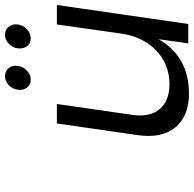

<svg xmlns="http://www.w3.org/2000/svg" viewBox="-24 -751 778 770"><g transform="rotate(-90 365.0 -366.0)"><path d="M208 -202.1 254.9 -526.9H333L289.1 -223.1Q279.3 -153.8 312.5 -114.5Q345.7 -75.2 414.1 -75.2Q494.6 -76.7 548.8 -129.9Q603 -183.1 615.2 -268.1L651.9 -526.9H730L653.8 0H576.2L592.8 -119.1Q523.9 1.5 376 2.9Q283.7 2.9 239 -52Q194.3 -106.9 208 -202.1ZM390.1 -684.1Q393.1 -705.6 408.9 -720.2Q424.8 -734.9 444.8 -734.9Q464.8 -734.9 476.8 -720.2Q488.8 -705.6 485.8 -684.1Q482.9 -662.1 466.8 -647Q450.7 -631.8 430.2 -631.8Q410.2 -631.8 398.7 -646.7Q387.2 -661.6 390.1 -684.1ZM556.2 -684.1Q559.1 -705.6 575 -720.2Q590.8 -734.9 610.8 -734.9Q630.9 -734.9 642.8 -720.2Q654.8 -705.6 651.9 -684.1Q648.9 -662.1 632.8 -647Q616.7 -631.8 596.2 -631.8Q576.2 -631.8 564.7 -646.7Q553.2 -661.6 556.2 -684.1Z"/></g></svg>

Font: Trueno Light
Style: Italic
Weight: 300
Designer: Julieta Ulanovsky
Foundry: Julieta Ulanovsky
Version: Version 3.001b | FøM Fix